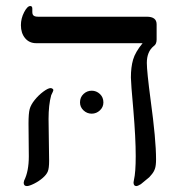

<svg xmlns="http://www.w3.org/2000/svg" viewBox="-20 -609 615 641"><path d="M502.9 -477.1Q502.9 -461.4 493.2 -455.1Q470.2 -436.5 470.2 -398.9Q470.2 -371.1 482.9 -274.9Q501 -142.6 501 -77.1Q501 -56.2 497.3 -45.7Q493.7 -35.2 486.6 -26.9Q479.5 -18.6 478.8 -17.8Q478 -17.1 477.5 -16.6Q477.1 -16.1 476.3 -15.6Q475.6 -15.1 450.2 5.9Q439.9 12.2 435.1 12.2Q425.8 12.2 425.8 0L427.2 -8.3Q433.1 -33.7 433.1 -87.9Q433.1 -147.9 425.3 -240.7Q417 -333 417 -350.1Q417 -384.8 424.3 -409.9Q431.6 -435.1 456.1 -464.8H101.1Q77.6 -464.8 63.7 -481.7Q49.8 -498.5 49.8 -524.9Q49.8 -547.4 60.5 -568.1Q71.3 -588.9 81.1 -588.9Q87.9 -588.9 87.9 -580.1V-568.8Q87.9 -560.5 92.3 -556.9Q96.7 -553.2 107.9 -553.2H470.2Q502.9 -553.2 502.9 -527.8ZM158.2 -308.1Q158.2 -305.7 150.9 -291Q142.1 -258.8 142.1 -211.9L144 -71.8Q144 -47.4 139.6 -36.6Q135.3 -25.9 122.6 -14.9Q109.9 -3.9 93.8 4.2Q77.6 12.2 69.8 12.2Q59.1 12.2 59.1 1L60.5 -5.9Q76.2 -37.1 76.2 -86.9L75.2 -196.8Q75.2 -230.5 79.1 -244.9Q83 -259.3 95.7 -275.1Q108.4 -291 124.5 -303Q140.6 -314.9 148.9 -314.9Q151.9 -314.9 155 -313Q158.2 -311 158.2 -308.1ZM247.1 -267.1Q247.1 -284.2 258.8 -295.2Q270.5 -306.2 286.1 -306.2Q301.8 -306.2 313.5 -295.2Q325.2 -284.2 325.2 -267.1Q325.2 -251.5 313.5 -240.5Q301.8 -229.5 286.1 -229.5Q270.5 -229.5 258.8 -240.5Q247.1 -251.5 247.1 -267.1Z"/></svg>

Font: Times New Roman
Style: Regular
Weight: 400
Designer: Steve Matteson
Foundry: Ascender Corporation
Version: Version 2.00.3